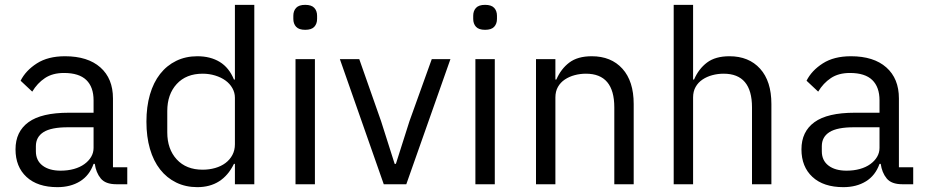

<svg xmlns="http://www.w3.org/2000/svg" viewBox="-20 -760 3816 792"><path d="M460 0Q415 0 395.5 -24Q376 -48 371 -84H366Q349 -36 310 -12Q271 12 217 12Q135 12 89.5 -30Q44 -72 44 -144Q44 -217 97.5 -256Q151 -295 264 -295H366V-346Q366 -401 336 -430Q306 -459 244 -459Q197 -459 165.5 -438Q134 -417 113 -382L65 -427Q86 -469 132 -498.5Q178 -528 248 -528Q342 -528 394 -482Q446 -436 446 -354V-70H505V0ZM230 -56Q260 -56 285 -63Q310 -70 328 -83Q346 -96 356 -113Q366 -130 366 -150V-235H260Q191 -235 159.5 -215Q128 -195 128 -157V-136Q128 -98 155.5 -77Q183 -56 230 -56Z M949 -84H945Q898 12 794 12Q746 12 707 -7Q668 -26 640.5 -61Q613 -96 598.5 -146Q584 -196 584 -258Q584 -320 598.5 -370Q613 -420 640.5 -455Q668 -490 707 -509Q746 -528 794 -528Q848 -528 886.5 -504.5Q925 -481 945 -432H949V-740H1029V0H949ZM816 -60Q843 -60 867.5 -67Q892 -74 910 -87.5Q928 -101 938.5 -120.5Q949 -140 949 -165V-357Q949 -378 938.5 -396.5Q928 -415 910 -428Q892 -441 867.5 -448.5Q843 -456 816 -456Q748 -456 709 -413.5Q670 -371 670 -302V-214Q670 -145 709 -102.5Q748 -60 816 -60Z M1239 -637Q1213 -637 1201.5 -649.5Q1190 -662 1190 -682V-695Q1190 -715 1201.5 -727.5Q1213 -740 1239 -740Q1265 -740 1276.5 -727.5Q1288 -715 1288 -695V-682Q1288 -662 1276.5 -649.5Q1265 -637 1239 -637ZM1199 -516H1279V0H1199Z M1563 0 1382 -516H1462L1552 -260L1608 -84H1613L1669 -260L1761 -516H1838L1656 0Z M1981 -637Q1955 -637 1943.5 -649.5Q1932 -662 1932 -682V-695Q1932 -715 1943.5 -727.5Q1955 -740 1981 -740Q2007 -740 2018.5 -727.5Q2030 -715 2030 -695V-682Q2030 -662 2018.5 -649.5Q2007 -637 1981 -637ZM1941 -516H2021V0H1941Z M2191 0V-516H2271V-432H2275Q2294 -476 2328.5 -502Q2363 -528 2421 -528Q2501 -528 2547.5 -476.5Q2594 -425 2594 -331V0H2514V-317Q2514 -456 2397 -456Q2373 -456 2350.5 -450Q2328 -444 2310 -432Q2292 -420 2281.5 -401.5Q2271 -383 2271 -358V0Z M2759 -740H2839V-432H2843Q2862 -476 2896.5 -502Q2931 -528 2989 -528Q3069 -528 3115.5 -476.5Q3162 -425 3162 -331V0H3082V-317Q3082 -456 2965 -456Q2941 -456 2918.5 -450Q2896 -444 2878 -432Q2860 -420 2849.5 -401.5Q2839 -383 2839 -358V0H2759Z M3702 0Q3657 0 3637.5 -24Q3618 -48 3613 -84H3608Q3591 -36 3552 -12Q3513 12 3459 12Q3377 12 3331.5 -30Q3286 -72 3286 -144Q3286 -217 3339.5 -256Q3393 -295 3506 -295H3608V-346Q3608 -401 3578 -430Q3548 -459 3486 -459Q3439 -459 3407.5 -438Q3376 -417 3355 -382L3307 -427Q3328 -469 3374 -498.5Q3420 -528 3490 -528Q3584 -528 3636 -482Q3688 -436 3688 -354V-70H3747V0ZM3472 -56Q3502 -56 3527 -63Q3552 -70 3570 -83Q3588 -96 3598 -113Q3608 -130 3608 -150V-235H3502Q3433 -235 3401.5 -215Q3370 -195 3370 -157V-136Q3370 -98 3397.5 -77Q3425 -56 3472 -56Z"/></svg>

Font: IBM Plex Sans KR
Style: Regular
Weight: 400
Designer: Mike Abbink; Paul van der Laan; Pieter van Rosmalen; Wujin Sim; Chorong Kim; Dohee Lee;
Foundry: Sandoll Inc.
Version: Version 1.000